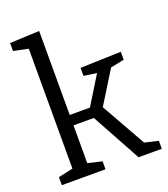

<svg xmlns="http://www.w3.org/2000/svg" viewBox="-141 -871 848 971"><g transform="rotate(-20 283.5 -386.0)"><path d="M24 0V-43L115 -63L103 -46V-716L111 -704L24 -722V-765L183 -772V-307L168 -320H306L285 -309L391 -481L398 -470L316 -482V-525L535 -532V-489L446 -471L469 -486L347 -289L346 -313L495 -49L480 -62L562 -43V0H437L288 -272L304 -264H168L183 -273V-46L172 -63L259 -43V0Z"/></g></svg>

Font: Pack4
Style: Regular
Weight: 400
Version: Version 2.002